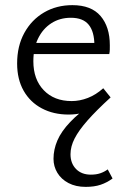

<svg xmlns="http://www.w3.org/2000/svg" viewBox="-20 -441 496 750"><path d="M248.1 6.5Q188.8 6.5 143.3 -17.7Q97.7 -41.8 72.3 -86.6Q46.9 -131.5 46.9 -193.1Q46.9 -261.2 75.1 -312.5Q103.3 -363.8 152.1 -392.4Q200.9 -420.9 262.7 -420.9Q336.5 -420.9 372.8 -378.5Q409 -336 409 -264.6Q409 -256.5 408.9 -247.5Q408.8 -238.4 406.8 -229.8H348.7V-263.7Q348.7 -317.2 326.5 -344.4Q304.3 -371.6 256.8 -371.6Q213.4 -371.6 180.3 -350.1Q147.2 -328.6 128.8 -290.7Q110.3 -252.8 110.3 -201.7Q110.3 -130.9 150.9 -88.6Q191.4 -46.2 260 -46.2Q291.7 -46.2 323.3 -58.5Q354.8 -70.7 383.3 -96.3L412.1 -60.5Q385.3 -35.4 357.2 -20.4Q329.1 -5.5 301.9 0.5Q274.6 6.5 248.1 6.5ZM314.5 289Q276.1 289 247.6 274.1Q219.2 259.2 204.1 234.1Q189 209.1 189 179.4Q189 143 204.2 107.6Q219.4 72.2 254.2 35.6Q289 -1 347.5 -41.6L412.1 -60.5Q356.2 -9.5 321.9 29.5Q287.6 68.5 271.5 99.9Q255.4 131.2 255.4 161.6Q255.4 196.9 276.9 219.1Q298.5 241.2 334.8 241.2Q355.9 241.2 371.5 235.9Q387.2 230.6 400.8 220.7L419.7 256.2Q397.6 272.5 373 280.7Q348.5 289 314.5 289ZM88.4 -229.8 97 -273.4H397.4V-229.8Z"/></svg>

Font: Ysabeau
Style: Bold
Weight: 700
Designer: Christian Thalmann (Catharsis Fonts)
Version: Version 2.000;gftools[0.9.27.dev2+g8671c4b]